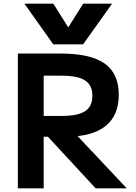

<svg xmlns="http://www.w3.org/2000/svg" viewBox="-20 -1020 737 1040"><path d="M112.4 -1000H269L348.7 -873.3H350.7L430.4 -1000H587L430.3 -780H268.4ZM76.7 0V-730H307.3Q470.3 -730 546.8 -676Q623.3 -622 623.3 -507Q623.3 -394 551.1 -336.7Q479 -279.4 335 -279.4H146.7V-392H314Q401.7 -392 441 -417.8Q480.4 -443.7 480.4 -501Q480.4 -558.4 441 -584.2Q401.7 -610 314 -610H216.6V0ZM498 0 191 -331.7H354.2L666.6 0Z"/></svg>

Font: M PLUS 1 Thin
Style: Regular
Weight: 100
Designer: Coji Morishita
Foundry: UNDERFOREST DESIGN
Version: Version 1.001